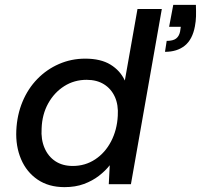

<svg xmlns="http://www.w3.org/2000/svg" viewBox="-20 -757 826 789"><path d="M245 12Q180 12 134.5 -19Q89 -50 66.5 -103Q44 -156 47 -221Q50 -285 72.5 -339Q95 -393 133.5 -432.5Q172 -472 222.5 -494Q273 -516 330 -516Q394 -516 434 -491.5Q474 -467 493 -426L545 -720H645L518 0H427L431 -78Q413 -55 386.5 -34.5Q360 -14 325 -1Q290 12 245 12ZM279 -75Q330 -75 371 -102Q412 -129 436.5 -176Q461 -223 464 -281Q467 -326 452 -359Q437 -392 407.5 -410.5Q378 -429 336 -429Q285 -429 244 -403Q203 -377 178 -332Q153 -287 151 -229Q148 -184 163 -149Q178 -114 207.5 -94.5Q237 -75 279 -75ZM658 -544 665 -589Q691 -589 703.5 -598.5Q716 -608 720 -627L723 -647H675L692 -737H785Q786 -710 785.5 -690Q785 -670 781 -649Q771 -595 739.5 -569.5Q708 -544 658 -544Z"/></svg>

Font: DM Sans Medium
Style: Italic
Weight: 500
Italic angle: -10°
Designer: Colophon Foundry, Jonny Pinhorn
Foundry: Colophon Foundry
Version: Version 4.004;gftools[0.9.30]